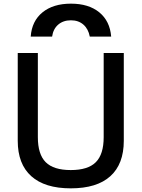

<svg xmlns="http://www.w3.org/2000/svg" viewBox="-20 -1020 774 1050"><path d="M368 -1000Q465 -1000 523 -952.5Q581 -905 588 -820H471Q463 -862 436 -885.5Q409 -909 368 -909Q326 -909 298.5 -885.5Q271 -862 265 -820H148Q154 -905 212.5 -952.5Q271 -1000 368 -1000ZM367 10Q225 10 151 -56.5Q77 -123 77 -250V-730H187V-270Q187 -176 230 -133Q273 -90 367 -90Q461 -90 504 -133Q547 -176 547 -270V-730H657V-250Q657 -123 583.5 -56.5Q510 10 367 10Z"/></svg>

Font: M PLUS 1 Medium
Style: Regular
Weight: 500
Designer: Coji Morishita
Foundry: UNDERFOREST DESIGN
Version: Version 1.001